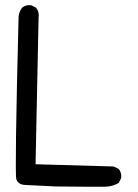

<svg xmlns="http://www.w3.org/2000/svg" viewBox="-20 -741 540 751"><path d="M197.3 -11.7Q105.5 -16.6 78.1 -17.6Q50.8 -18.6 43.9 -40.5Q37.1 -62.5 52.7 -675.8Q54.7 -695.3 66.4 -710.9Q80.1 -722.7 101.6 -720.7L121.1 -710.9Q134.8 -693.4 130.9 -669.9L119.1 -98.6L424.8 -89.8L444.3 -80.1Q456.1 -66.4 454.1 -44.9L444.3 -25.4Q420.9 -11.7 392.6 -10.7Q364.3 -9.8 197.3 -11.7Z"/></svg>

Font: NaikaiFont
Style: Regular-Lite
Weight: 400
Version: Version 1.67